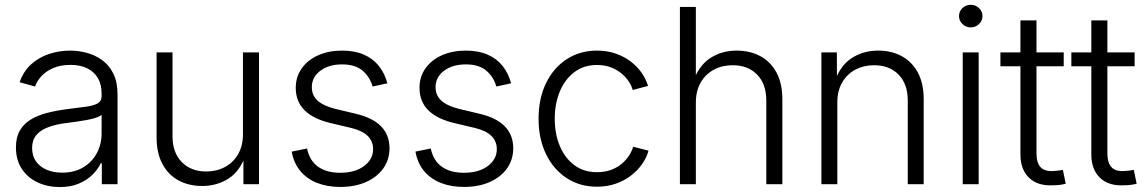

<svg xmlns="http://www.w3.org/2000/svg" viewBox="-20 -756 4705 788"><path d="M225.1 11.7Q175.8 11.7 135 -7.1Q94.2 -25.9 69.8 -62.5Q45.4 -99.1 45.4 -151.4Q45.4 -191.9 60.8 -219.2Q76.2 -246.6 104.2 -264.2Q132.3 -281.7 170.9 -292Q209.5 -302.2 255.4 -308.1Q301.3 -314 332.8 -318.1Q364.3 -322.3 380.6 -331.5Q397 -340.8 397 -361.3V-373Q397 -409.2 381.8 -435.3Q366.7 -461.4 338.1 -475.6Q309.6 -489.7 269 -489.7Q230 -489.7 200.4 -477.5Q170.9 -465.3 151.6 -445.1Q132.3 -424.8 124 -400.9L60.5 -418.5Q76.2 -463.4 107.7 -491.9Q139.2 -520.5 180.9 -534.4Q222.7 -548.3 267.6 -548.3Q301.3 -548.3 335.7 -539.3Q370.1 -530.3 398.9 -509.5Q427.7 -488.8 445.1 -454.1Q462.4 -419.4 462.4 -368.2V0H397.9V-85.9H393.6Q381.8 -61 359.4 -38.8Q336.9 -16.6 303.5 -2.4Q270 11.7 225.1 11.7ZM234.9 -47.4Q284.7 -47.4 321 -68.8Q357.4 -90.3 377.2 -127.2Q397 -164.1 397 -208V-284.7Q390.1 -278.3 374 -272.9Q357.9 -267.6 337.2 -263.7Q316.4 -259.8 294.7 -256.8Q272.9 -253.9 255.4 -251.5Q210 -246.1 177.7 -233.9Q145.5 -221.7 128.7 -201.2Q111.8 -180.7 111.8 -148.4Q111.8 -116.2 127.7 -93.8Q143.6 -71.3 171.4 -59.3Q199.2 -47.4 234.9 -47.4Z M810.1 7.3Q754.9 7.3 712.6 -15.6Q670.4 -38.6 646.5 -83.3Q622.6 -127.9 622.6 -192.4V-541H688V-196.8Q688 -129.9 725.8 -91.1Q763.7 -52.2 826.2 -52.2Q869.1 -52.2 903.3 -70.6Q937.5 -88.9 957.3 -123.3Q977.1 -157.7 977.1 -205.1V-541H1043V0H979V-126.5H990.2Q967.3 -55.2 919.2 -23.9Q871.1 7.3 810.1 7.3Z M1376.5 11.2Q1322.8 11.2 1281 -5.4Q1239.3 -22 1212.4 -54.4Q1185.5 -86.9 1177.2 -133.8L1240.2 -146.5Q1250.5 -96.7 1285.4 -71.8Q1320.3 -46.9 1376 -46.9Q1437.5 -46.9 1474.4 -74.7Q1511.2 -102.5 1511.2 -143.6Q1511.2 -176.8 1489 -198.2Q1466.8 -219.7 1422.9 -230.5L1334.5 -251.5Q1264.2 -268.6 1229 -304.4Q1193.8 -340.3 1193.8 -395.5Q1193.8 -440.9 1218.3 -475.3Q1242.7 -509.8 1285.6 -529.1Q1328.6 -548.3 1383.8 -548.3Q1435.5 -548.3 1473.1 -532Q1510.7 -515.6 1534.9 -485.4Q1559.1 -455.1 1569.8 -414.1L1509.3 -400.9Q1498 -440.4 1468 -466.1Q1438 -491.7 1383.8 -491.7Q1329.6 -491.7 1294.7 -465.6Q1259.8 -439.5 1259.8 -398.4Q1259.8 -364.3 1283.7 -342.8Q1307.6 -321.3 1356.4 -309.1L1440.4 -289.1Q1510.3 -272.5 1544.4 -237.1Q1578.6 -201.7 1578.6 -147.5Q1578.6 -100.6 1553 -64.7Q1527.3 -28.8 1481.9 -8.8Q1436.5 11.2 1376.5 11.2Z M1884.3 11.2Q1830.6 11.2 1788.8 -5.4Q1747.1 -22 1720.2 -54.4Q1693.4 -86.9 1685.1 -133.8L1748 -146.5Q1758.3 -96.7 1793.2 -71.8Q1828.1 -46.9 1883.8 -46.9Q1945.3 -46.9 1982.2 -74.7Q2019 -102.5 2019 -143.6Q2019 -176.8 1996.8 -198.2Q1974.6 -219.7 1930.7 -230.5L1842.3 -251.5Q1772 -268.6 1736.8 -304.4Q1701.7 -340.3 1701.7 -395.5Q1701.7 -440.9 1726.1 -475.3Q1750.5 -509.8 1793.5 -529.1Q1836.4 -548.3 1891.6 -548.3Q1943.4 -548.3 1981 -532Q2018.6 -515.6 2042.7 -485.4Q2066.9 -455.1 2077.6 -414.1L2017.1 -400.9Q2005.9 -440.4 1975.8 -466.1Q1945.8 -491.7 1891.6 -491.7Q1837.4 -491.7 1802.5 -465.6Q1767.6 -439.5 1767.6 -398.4Q1767.6 -364.3 1791.5 -342.8Q1815.4 -321.3 1864.3 -309.1L1948.2 -289.1Q2018.1 -272.5 2052.2 -237.1Q2086.4 -201.7 2086.4 -147.5Q2086.4 -100.6 2060.8 -64.7Q2035.2 -28.8 1989.7 -8.8Q1944.3 11.2 1884.3 11.2Z M2430.2 10.3Q2359.9 10.3 2305.7 -25.1Q2251.5 -60.5 2220.9 -123.5Q2190.4 -186.5 2190.4 -268.6Q2190.4 -351.6 2220.9 -414.6Q2251.5 -477.5 2305.7 -512.9Q2359.9 -548.3 2430.2 -548.3Q2472.2 -548.3 2507.1 -536.1Q2542 -523.9 2569.1 -503.2Q2596.2 -482.4 2614 -456.3Q2631.8 -430.2 2639.6 -403.3L2576.7 -386.7Q2572.3 -403.8 2560.3 -421.9Q2548.3 -439.9 2530 -455.1Q2511.7 -470.2 2486.8 -479.7Q2461.9 -489.3 2430.2 -489.3Q2375.5 -489.3 2336.7 -459.5Q2297.9 -429.7 2277.3 -379.9Q2256.8 -330.1 2256.8 -268.6Q2256.8 -207 2277.3 -157.5Q2297.9 -107.9 2336.7 -78.6Q2375.5 -49.3 2430.2 -49.3Q2461.9 -49.3 2487.3 -58.6Q2512.7 -67.9 2531.2 -83.5Q2549.8 -99.1 2561.8 -117.7Q2573.7 -136.2 2578.6 -153.8L2641.6 -137.7Q2634.3 -109.9 2616 -83.5Q2597.7 -57.1 2570.3 -35.9Q2543 -14.6 2507.6 -2.2Q2472.2 10.3 2430.2 10.3Z M2835.9 -335.4V0H2770.5V-727.5H2835.9V-414.6H2822.8Q2845.7 -484.9 2893.6 -516.6Q2941.4 -548.3 3003.4 -548.3Q3058.6 -548.3 3100.8 -525.4Q3143.1 -502.4 3167 -458Q3190.9 -413.6 3190.9 -348.6V0H3125V-343.8Q3125 -411.1 3087.4 -449.7Q3049.8 -488.3 2986.8 -488.3Q2944.3 -488.3 2910.2 -470.2Q2876 -452.1 2856 -417.7Q2835.9 -383.3 2835.9 -335.4Z M3416.5 -335.4V0H3351.1V-541H3414.6L3415 -414.6H3403.3Q3426.3 -484.9 3474.1 -516.6Q3522 -548.3 3584 -548.3Q3639.2 -548.3 3681.2 -525.4Q3723.1 -502.4 3747.1 -458Q3771 -413.6 3771 -348.6V0H3705.6V-343.8Q3705.6 -411.1 3668 -449.7Q3630.4 -488.3 3567.4 -488.3Q3524.9 -488.3 3490.7 -470.2Q3456.5 -452.1 3436.5 -417.7Q3416.5 -383.3 3416.5 -335.4Z M3931.2 0V-541H3996.6V0ZM3963.9 -643.6Q3944.3 -643.6 3930.2 -657.2Q3916 -670.9 3916 -689.9Q3916 -709.5 3930.2 -722.9Q3944.3 -736.3 3963.9 -736.3Q3983.9 -736.3 3998 -722.9Q4012.2 -709.5 4012.2 -689.9Q4012.2 -670.9 3998 -657.2Q3983.9 -643.6 3963.9 -643.6Z M4345.7 -541V-483.9H4085.9V-541ZM4168 -672.4H4233.9V-127Q4233.9 -87.4 4251.2 -69.3Q4268.6 -51.3 4305.2 -54.2Q4313 -54.7 4323.2 -55.9Q4333.5 -57.1 4342.3 -58.6L4354 -2Q4343.3 1 4330.1 2.7Q4316.9 4.4 4304.2 4.4Q4239.7 8.3 4203.9 -25.9Q4168 -60.1 4168 -122.1Z M4636.7 -541V-483.9H4377V-541ZM4459 -672.4H4524.9V-127Q4524.9 -87.4 4542.2 -69.3Q4559.6 -51.3 4596.2 -54.2Q4604 -54.7 4614.3 -55.9Q4624.5 -57.1 4633.3 -58.6L4645 -2Q4634.3 1 4621.1 2.7Q4607.9 4.4 4595.2 4.4Q4530.8 8.3 4494.9 -25.9Q4459 -60.1 4459 -122.1Z"/></svg>

Font: Inter 17pt Light
Style: Regular
Weight: 300
Version: Version 4.001;git-66647c0bb